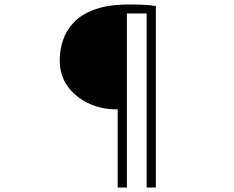

<svg xmlns="http://www.w3.org/2000/svg" viewBox="-20 -777 1040 855"><path d="M494 -290Q451 -290 408 -303.5Q365 -317 328 -344.5Q291 -372 268.5 -413Q246 -454 246 -510Q246 -553 260 -596.5Q274 -640 308 -676.5Q342 -713 402.5 -735Q463 -757 556 -757Q605 -757 631.5 -755Q658 -753 674 -750V58H633V-717H545V58H504V-290Z"/></svg>

Font: Noto Sans KR ExtraLight
Style: Regular
Weight: 250
Designer: Ryoko NISHIZUKA  (kana, bopomofo & ideographs); Paul D. Hunt (Latin, Greek & Cyrillic); Sandoll Communications , Soo-you
Foundry: Adobe
Version: Version 2.004-H2;hotconv 1.0.118;makeotfexe 2.5.65603